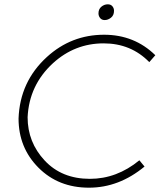

<svg xmlns="http://www.w3.org/2000/svg" viewBox="-20 -866 771 890"><path d="M465.5 -773Q451.5 -773 444 -782.5Q436.5 -792 436.5 -804Q436.5 -824 450 -835Q463.5 -846 479.5 -846Q493.5 -846 501 -837Q508.5 -828 508.5 -816Q508.5 -795 494.5 -784Q480.5 -773 465.5 -773ZM392.5 4Q250.5 4 158.2 -88.8Q66 -181.5 66 -316.5Q72 -487.5 197.5 -602Q310.5 -705 462.5 -705Q603 -705 700 -610L672 -578Q587 -665 460.5 -665Q326.5 -665 225.5 -573Q115 -471.5 108 -322.5Q108 -206.5 187.2 -121.8Q266.5 -37 396.5 -37Q521.5 -37 626 -123L650 -94Q531.5 4 392.5 4Z"/></svg>

Font: Argentum Sans ExtraLight
Style: Italic
Weight: 200
Italic angle: -11°
Designer: Julieta Ulanovsky (font), Cristiano Sobral (main changes and remaster)
Foundry: Julieta Ulanovsky (font), Cristiano Sobral (main changes and remaster)
Version: Version 2.007;June 15, 2022;FontCreator 14.0.0.2814 64-bit; 